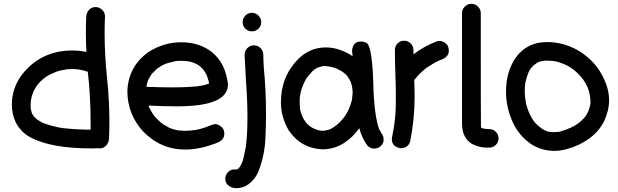

<svg xmlns="http://www.w3.org/2000/svg" viewBox="-20 -764 3231 1004"><path d="M454 -86V-105Q454 -268 439 -389H438Q423 -395 391 -401H387Q376 -403 360 -403L334 -402Q333 -402 330.5 -401.5Q328 -401 326 -401Q324 -401 323 -400Q286 -395 266 -385L258 -382Q224 -367 213 -356Q212 -356 210.5 -354.5Q209 -353 207 -352Q191 -339 177 -322L176 -320Q171 -315 161 -297L153 -282V-280Q145 -261 142 -241L141 -235Q140 -221 140 -206Q140 -192 145 -179Q145 -172 156 -157V-156Q167 -145 172 -141Q172 -140 173 -140Q174 -140 174 -139Q189 -129 209 -119H210Q236 -109 285 -98L310 -94Q382 -86 454 -86ZM458 12Q246 12 139 -46Q87 -74 61 -127Q42 -170 42 -217Q42 -303 95 -374Q194 -500 359 -500Q396 -500 432 -492Q429 -543 429 -593Q429 -636 431 -678Q433 -699 446 -713Q459 -727 480 -727Q499 -727 514 -713Q529 -699 529 -678Q527 -636 527 -595Q527 -476 539.5 -359Q552 -242 552 -125Q552 -81 550 -37Q548 -17 535 -2.5Q522 12 501 12L495 11Q489 12 458 12Z M948 18Q819 18 726 -79Q646 -169 646 -289Q652 -417 755 -491Q836 -543 927 -543Q1023 -543 1089 -491Q1153 -437 1168 -348Q1172 -335 1172 -322Q1172 -208 907 -208Q831 -208 757 -212L759 -205L766 -191L778 -170L787 -158V-157Q804 -138 825 -120L830 -116L865 -96Q866 -96 868 -95Q870 -94 872 -93.5Q874 -93 875 -92Q889 -87 907 -83Q912 -83 914 -82L944 -80Q963 -80 982 -82Q987 -82 987 -83Q1019 -83 1091 -112Q1098 -115 1106 -115Q1117 -115 1131 -106Q1153 -92 1153 -65Q1153 -33 1117 -18Q1028 18 948 18ZM887 -307Q947 -307 1007 -312Q1011 -313 1016 -313Q1016 -314 1018 -314Q1049 -317 1072 -327H1073Q1073 -338 1063 -365Q1063 -368 1061 -370V-371Q1052 -389 1045 -397V-398Q1037 -408 1027 -416L1025 -418Q1012 -428 999 -433L994 -435Q977 -442 960 -444L928 -446Q906 -446 896 -444L865 -436Q836 -430 806 -408Q803 -408 800 -403H799Q792 -397 786 -390L774 -378Q762 -360 756 -348V-347Q756 -346 755 -346Q751 -336 749 -326.5Q747 -317 745 -310Q828 -307 887 -307Z M1297 -600Q1277 -600 1263 -614Q1249 -628 1249 -648Q1249 -668 1263 -682.5Q1277 -697 1297 -697Q1317 -697 1331.5 -682.5Q1346 -668 1346 -648Q1346 -628 1331.5 -614Q1317 -600 1297 -600ZM1216 220Q1190 220 1172 204Q1158 192 1158 171Q1158 152 1171.5 137Q1185 122 1205 122H1218Q1222 122 1228.5 115.5Q1235 109 1245 89V88Q1253 71 1266 2L1267 -10Q1274 -64 1274 -158Q1273 -257 1266 -345L1259 -478Q1260 -499 1274 -513Q1288 -527 1308 -527Q1328 -527 1342 -513Q1356 -499 1357 -478Q1357 -450 1359 -421V-415Q1371 -296 1371 -169Q1371 -107 1368 -46Q1365 50 1329 138Q1312 175 1280 199Q1252 220 1216 220Z M1548 -204Q1548 -207 1547 -208ZM1671 -80Q1689 -82 1706 -88Q1743 -106 1773 -143Q1774 -143 1774 -144Q1794 -169 1805 -196Q1822 -236 1822 -258Q1824 -267 1824 -285Q1823 -297 1821.5 -307.5Q1820 -318 1814 -336Q1814 -337 1813 -337Q1810 -345 1798 -363Q1795 -366 1793 -370Q1778 -384 1776 -385Q1766 -393 1747 -402Q1744 -403 1742 -405Q1711 -417 1676 -419Q1674 -418 1667 -418L1643 -411Q1630 -406 1615 -393Q1596 -373 1580 -351Q1559 -310 1552 -280Q1549 -260 1548 -258L1547 -232L1548 -206Q1548 -187 1559 -161Q1559 -159 1561 -155Q1575 -124 1599 -105Q1603 -103 1611 -97L1630 -88Q1648 -80 1671 -80ZM1822 -258 1823 -263V-259ZM1668 17Q1552 12 1488 -85Q1449 -154 1449 -230Q1449 -364 1540 -456Q1602 -516 1683 -516Q1755 -516 1824 -470L1821 -497Q1821 -511 1828 -525Q1838 -547 1868 -547Q1881 -547 1896 -540Q1926 -525 1932 -329Q1936 -161 1963 -87H1964L1973 -69Q1986 -56 1986 -33Q1986 -15 1972 -1Q1958 13 1935 13Q1917 13 1901 -3Q1871 -44 1859 -94Q1825 -45 1776 -14.5Q1727 16 1668 17Z M2078 11Q2072 11 2065 9Q2029 -1 2029 -37Q2029 -44 2031 -51Q2042 -108 2042 -115L2044 -132Q2050 -175 2050 -250Q2050 -314 2047.5 -377Q2045 -440 2045 -502Q2045 -523 2059 -537Q2073 -551 2093 -551Q2113 -551 2127.5 -537Q2142 -523 2142 -502V-480Q2198 -523 2265 -548Q2272 -550 2279 -550Q2291 -550 2306 -541Q2327 -527 2327 -499Q2327 -468 2291 -453L2277 -448Q2250 -436 2207 -407L2201 -402Q2173 -379 2150 -350L2146 -346Q2148 -306 2148 -258Q2148 -140 2125 -25Q2120 -5 2102 5Q2090 11 2078 11Z M2501 -94Q2505 -92 2514 -91Q2516 -89 2537.5 -89Q2559 -89 2573 -74.5Q2587 -60 2587 -40Q2587 -21 2573 -6.5Q2559 8 2538 8H2527Q2484 8 2447 -12Q2396 -45 2396 -116V-695Q2396 -715 2410.5 -729.5Q2425 -744 2445 -744Q2465 -744 2479.5 -729.5Q2494 -715 2494 -695Q2494 -104 2495 -98H2496L2498 -96H2497Q2500 -93 2502 -93Z M2878 25Q2819 25 2764 -6Q2690 -54 2656 -137Q2626 -209 2626 -285Q2626 -389 2677 -463Q2736 -544 2840 -544Q2925 -544 3000 -502Q3099 -445 3143 -341Q3165 -291 3165 -241Q3165 -186 3139 -130Q3111 -75 3059.5 -38.5Q3008 -2 2949 14Q2913 25 2878 25ZM2868 -73Q2884 -73 2895 -74L2905 -75Q2973 -94 3009 -123Q3021 -132 3038 -151Q3038 -152 3039 -152Q3060 -181 3066 -215Q3066 -218 3067 -218L3068 -234Q3064 -282 3054 -303V-305L3053 -306Q3040 -335 3025 -354Q3025 -355 3024 -355Q2982 -408 2926 -430Q2888 -445 2870 -445Q2858 -447 2832 -447Q2820 -447 2796 -440V-439Q2787 -435 2781.5 -430.5Q2776 -426 2774 -426L2757 -408Q2742 -393 2727 -331Q2724 -310 2724 -286Q2724 -259 2731 -221Q2746 -163 2776 -124Q2825 -74 2860 -74Z"/></svg>

Font: Bad Comic
Style: Regular
Weight: 400
Designer: GGBotNet
Foundry: f0n7
Version: 0.9